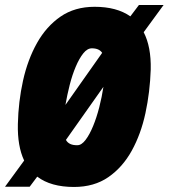

<svg xmlns="http://www.w3.org/2000/svg" viewBox="-47 -735 670 763"><path d="M247 8Q155 8 101 -33L71 7H-27L49 -97Q22 -154 24 -242Q26 -331 44.5 -414.5Q63 -498 100 -564Q137 -630 193.5 -669Q250 -708 329 -708Q417 -708 471 -670L505 -715H603L524 -607Q554 -549 552 -459Q549 -369 531 -285.5Q513 -202 476.5 -136Q440 -70 383.5 -31Q327 8 247 8ZM318 -543Q300 -543 284 -523Q268 -503 254 -470Q240 -437 230 -397.5Q220 -358 213 -318L359 -525Q347 -543 318 -543ZM261 -158Q277 -158 293 -179Q309 -200 323 -234Q337 -268 347.5 -309Q358 -350 364 -390L215 -179Q227 -157 261 -158Z"/></svg>

Font: Georama Semi Condensed Black
Style: Italic
Weight: 900
Width: 4
Italic angle: -9°
Designer: Jean-Baptiste Levee
Foundry: Production Type
Version: Version 1.000